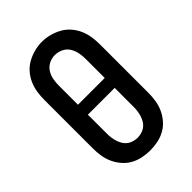

<svg xmlns="http://www.w3.org/2000/svg" viewBox="-222 -841 943 943"><g transform="rotate(-45 250.0 -369.0)"><path d="M250 8Q223 8 196.5 2.5Q170 -3 146.5 -16Q123 -29 105 -50Q87 -71 76 -95.5Q65 -120 61 -146.5Q57 -173 57 -200V-535Q57 -562 61 -588.5Q65 -615 76 -640Q87 -665 105 -685.5Q123 -706 146.5 -719Q170 -732 196.5 -739Q223 -746 250 -746Q277 -746 303.5 -739Q330 -732 353.5 -719Q377 -706 395 -685.5Q413 -665 424 -640Q435 -615 439 -588.5Q443 -562 443 -535V-200Q443 -173 439 -146.5Q435 -120 424 -95.5Q413 -71 395 -50Q377 -29 353.5 -16Q330 -3 303.5 2.5Q277 8 250 8ZM343 -402V-535Q343 -557 338.5 -578.5Q334 -600 322.5 -618Q311 -636 290.5 -645.5Q270 -655 249 -655Q227 -655 207.5 -645Q188 -635 176.5 -617Q165 -599 161 -577.5Q157 -556 157 -535V-402ZM250 -80Q264 -80 278 -84Q292 -88 303.5 -96.5Q315 -105 322.5 -117.5Q330 -130 334.5 -143.5Q339 -157 341 -171.5Q343 -186 343 -200V-333H157V-200Q157 -186 159 -171.5Q161 -157 165.5 -143.5Q170 -130 177.5 -117.5Q185 -105 196.5 -96.5Q208 -88 222 -84Q236 -80 250 -80Z"/></g></svg>

Font: Iosevka Slab Semibold
Style: Regular
Weight: 600
Monospace: yes
Designer: Belleve Invis
Foundry: Belleve Invis
Version: Version 11.1.1; ttfautohint (v1.8.3)